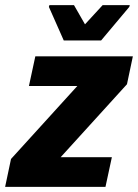

<svg xmlns="http://www.w3.org/2000/svg" viewBox="-37 -730 539 750"><path d="M-17 0 6 -109 265 -394H76L101 -510H482L459 -401L200 -116H400L375 0ZM212 -572 154 -703 156 -710H252L295 -635L364 -710H470L468 -703L358 -572Z"/></svg>

Font: Saira Semi Condensed
Style: Bold Italic
Weight: 700
Width: 4
Italic angle: -12°
Designer: Hector Gatti with collaboration of the Omnibus-Type team
Foundry: Omnibus-Type
Version: Version 1.001; ttfautohint (v1.8)